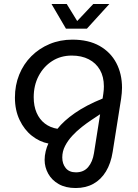

<svg xmlns="http://www.w3.org/2000/svg" viewBox="-20 -720 688 957"><path d="M357.2 217.2Q307.4 217.2 272.8 197.6Q238.2 178 220.3 145.6Q202.4 113.2 202.4 77Q202.4 56 207.8 33.7Q213.2 11.4 221.2 -4.6Q177.4 -13 139.3 -42.9Q101.2 -72.8 77.8 -121.8Q54.4 -170.8 54.4 -233.6Q54.4 -295.2 75.8 -348Q97.2 -400.8 136.2 -439.8Q175.2 -478.8 227.4 -500.6Q279.6 -522.4 340.8 -522.4Q421.2 -522.4 476.3 -491.2Q531.4 -460 559.8 -405.8Q588.2 -351.6 588.2 -282.6Q588.2 -269.8 586.9 -255.9Q585.6 -242 583.6 -227.6L541.6 37Q532.6 94.4 508 134.8Q483.4 175.2 445.4 196.2Q407.4 217.2 357.2 217.2ZM358.4 139Q397.2 139 419.4 112.9Q441.6 86.8 448.4 43.4L479 -150.6Q461.6 -139 437.5 -123.1Q413.4 -107.2 387.8 -87.1Q362.2 -67 340.2 -43.2Q318.2 -19.4 304.3 7.6Q290.4 34.6 290.4 64.8Q290.4 96.4 307.6 117.7Q324.8 139 358.4 139ZM266.4 -78Q298 -118 353.4 -156.6Q408.8 -195.2 491.4 -228.8L495 -253Q496.4 -263 497.1 -271.7Q497.8 -280.4 497.8 -289.4Q497.8 -337.4 478.1 -371.7Q458.4 -406 422.4 -424.5Q386.4 -443 337.8 -443Q282.4 -443 239.7 -415.5Q197 -388 172.5 -341.2Q148 -294.4 148 -235.4Q148 -191.4 162.5 -158Q177 -124.6 203.7 -104.2Q230.4 -83.8 266.4 -78ZM308.8 -577 236.8 -700H312.6L364.8 -615.2L444.8 -700H525L413 -577Z"/></svg>

Font: MuseoModerno Thin
Style: Italic
Weight: 100
Italic angle: -9°
Designer: Pablo Cosgaya, Héctor Gatti, Marcela Romero, and the Authors of The MuseoModerno Project.
Foundry: Omnibus-Type Team
Version: Version 1.003